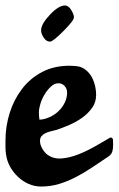

<svg xmlns="http://www.w3.org/2000/svg" viewBox="-25 -683 433 701"><path d="M229 -443Q237 -443 249 -442Q261 -441 267 -439Q282 -434 293.5 -423Q305 -412 312 -398Q319 -384 322.5 -368Q326 -352 326 -337Q326 -310 311.5 -289.5Q297 -269 275.5 -253.5Q254 -238 228.5 -227Q203 -216 182 -209Q175 -207 166 -205Q157 -203 148.5 -200Q140 -197 133 -192Q126 -187 123 -180Q121 -174 121 -169Q121 -155 129 -141Q137 -127 147 -119Q170 -102 200 -104.5Q230 -107 261.5 -119.5Q293 -132 323.5 -149.5Q354 -167 378 -181Q387 -181 387.5 -172Q388 -163 388 -154Q388 -140 385 -129.5Q382 -119 370 -111Q340 -91 311 -71.5Q282 -52 252 -36.5Q222 -21 191 -11.5Q160 -2 125 -2Q101 -2 79.5 -11.5Q58 -21 40.5 -37.5Q23 -54 11.5 -75Q0 -96 -3 -120Q-5 -132 -5 -144.5Q-5 -157 -5 -170Q-5 -222 10.5 -271Q26 -320 55.5 -358.5Q85 -397 128.5 -420Q172 -443 229 -443ZM117 -273Q117 -266 117.5 -259.5Q118 -253 119 -246Q138 -247 156.5 -255.5Q175 -264 189 -277.5Q203 -291 211.5 -308.5Q220 -326 220 -345Q220 -359 211 -369Q202 -379 188 -379Q174 -379 161 -367Q148 -355 138 -338.5Q128 -322 122.5 -304Q117 -286 117 -273ZM245 -620Q245 -608 206.5 -569.5Q168 -531 158 -531Q144 -531 134.5 -545.5Q125 -560 125 -572Q125 -595 157 -629Q189 -663 212 -663Q225 -663 235 -646.5Q245 -630 245 -620Z"/></svg>

Font: Praegefest
Style: Regular
Weight: 600
Designer: Peter Wiegel nach alter Vorlage
Foundry: Peter Wiegel
Version: Version 1.000